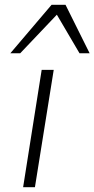

<svg xmlns="http://www.w3.org/2000/svg" viewBox="-20 -777 392 797"><path d="M76 0 153 -487H203L125 0ZM23 -556 194 -757H252L352 -556H310L216 -716L64 -556Z"/></svg>

Font: Nunito Sans 10pt Expanded ExtraLight
Style: Italic
Weight: 250
Width: 7
Italic angle: -9°
Designer: Vernon Adams
Foundry: Vernon Adams
Version: Version 3.101;gftools[0.9.27]